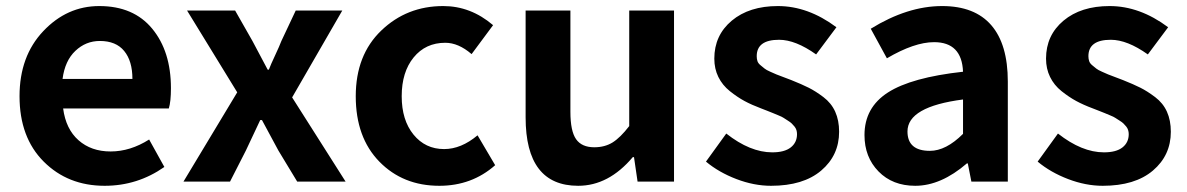

<svg xmlns="http://www.w3.org/2000/svg" viewBox="-20 -594 3882 628"><path d="M322.3 13.7Q202.1 13.7 123 -65.4Q43.9 -144.5 43.9 -279.3Q43.9 -410.2 121.6 -492.2Q199.2 -574.2 304.7 -574.2Q417 -574.2 478 -500Q539.1 -425.8 539.1 -305.7Q539.1 -261.7 532.2 -239.3H186.5Q195.3 -171.9 236.8 -135.3Q278.3 -98.6 341.8 -98.6Q406.2 -98.6 467.8 -137.7L517.6 -47.9Q429.7 13.7 322.3 13.7ZM184.6 -335.9H413.1Q413.1 -394.5 386.2 -427.2Q359.4 -460 306.6 -460Q260.7 -460 226.6 -427.7Q192.4 -395.5 184.6 -335.9Z M580.1 0 755.9 -292 591.8 -559.6H749L805.7 -460L855.5 -366.2H859.4Q865.2 -381.8 879.9 -413.1Q894.5 -444.3 900.4 -460L947.3 -559.6H1099.6L935.5 -275.4L1110.4 0H952.1L890.6 -101.6Q870.1 -140.6 836.9 -201.2H831.1Q807.6 -152.3 784.2 -101.6L732.4 0Z M1417 13.7Q1297.9 13.7 1220.7 -65.4Q1143.6 -144.5 1143.6 -279.3Q1143.6 -414.1 1227.1 -494.1Q1310.5 -574.2 1429.7 -574.2Q1519.5 -574.2 1592.8 -511.7L1522.5 -417Q1479.5 -454.1 1436.5 -454.1Q1372.1 -454.1 1333 -406.2Q1293.9 -358.4 1293.9 -279.3Q1293.9 -201.2 1332.5 -153.8Q1371.1 -106.4 1432.6 -106.4Q1488.3 -106.4 1542 -151.4L1599.6 -53.7Q1523.4 13.7 1417 13.7Z M1871.1 13.7Q1699.2 13.7 1699.2 -210V-559.6H1845.7V-228.5Q1845.7 -165 1864.3 -138.7Q1882.8 -112.3 1923.8 -112.3Q1958 -112.3 1983.4 -127.9Q2008.8 -143.6 2038.1 -181.6V-559.6H2184.6V0H2065.4L2053.7 -80.1H2049.8Q1970.7 13.7 1871.1 13.7Z M2502 13.7Q2446.3 13.7 2388.7 -8.3Q2331.1 -30.3 2289.1 -65.4L2355.5 -157.2Q2433.6 -95.7 2505.9 -95.7Q2545.9 -95.7 2566.4 -111.8Q2586.9 -127.9 2586.9 -155.3Q2586.9 -162.1 2585 -168.5Q2583 -174.8 2578.6 -180.2Q2574.2 -185.5 2569.8 -189.9Q2565.4 -194.3 2556.6 -199.7Q2547.9 -205.1 2543 -208.5Q2538.1 -211.9 2525.9 -216.8Q2513.7 -221.7 2508.3 -224.1Q2502.9 -226.6 2488.8 -231.9Q2474.6 -237.3 2469.7 -239.3Q2438.5 -251 2415 -263.7Q2391.6 -276.4 2367.2 -295.9Q2342.8 -315.4 2329.6 -342.3Q2316.4 -369.1 2316.4 -402.3Q2316.4 -478.5 2373.5 -526.4Q2430.7 -574.2 2524.4 -574.2Q2623 -574.2 2715.8 -504.9L2649.4 -416Q2582 -463.9 2528.3 -463.9Q2455.1 -463.9 2455.1 -410.2Q2455.1 -401.4 2457.5 -394Q2460 -386.7 2467.8 -380.4Q2475.6 -374 2481 -369.6Q2486.3 -365.2 2499.5 -359.4Q2512.7 -353.5 2519.5 -350.6Q2526.4 -347.7 2543.9 -341.3Q2561.5 -335 2568.4 -332Q2602.5 -318.4 2625 -307.1Q2647.5 -295.9 2673.3 -276.4Q2699.2 -256.8 2711.9 -228.5Q2724.6 -200.2 2724.6 -163.1Q2724.6 -85.9 2666 -36.1Q2607.4 13.7 2502 13.7Z M2973.6 13.7Q2899.4 13.7 2853.5 -33.2Q2807.6 -80.1 2807.6 -152.3Q2807.6 -242.2 2884.3 -291.5Q2960.9 -340.8 3129.9 -359.4Q3126 -456.1 3035.2 -456.1Q2970.7 -456.1 2880.9 -403.3L2828.1 -500Q2948.2 -574.2 3061.5 -574.2Q3168 -574.2 3222.2 -511.7Q3276.4 -449.2 3276.4 -327.1V0H3157.2L3145.5 -59.6H3142.6Q3057.6 13.7 2973.6 13.7ZM3021.5 -100.6Q3074.2 -100.6 3129.9 -156.2V-268.6Q2948.2 -245.1 2948.2 -164.1Q2948.2 -100.6 3021.5 -100.6Z M3586.9 13.7Q3531.2 13.7 3473.6 -8.3Q3416 -30.3 3374 -65.4L3440.4 -157.2Q3518.6 -95.7 3590.8 -95.7Q3630.9 -95.7 3651.4 -111.8Q3671.9 -127.9 3671.9 -155.3Q3671.9 -162.1 3669.9 -168.5Q3668 -174.8 3663.6 -180.2Q3659.2 -185.5 3654.8 -189.9Q3650.4 -194.3 3641.6 -199.7Q3632.8 -205.1 3627.9 -208.5Q3623 -211.9 3610.8 -216.8Q3598.6 -221.7 3593.3 -224.1Q3587.9 -226.6 3573.7 -231.9Q3559.6 -237.3 3554.7 -239.3Q3523.4 -251 3500 -263.7Q3476.6 -276.4 3452.1 -295.9Q3427.7 -315.4 3414.6 -342.3Q3401.4 -369.1 3401.4 -402.3Q3401.4 -478.5 3458.5 -526.4Q3515.6 -574.2 3609.4 -574.2Q3708 -574.2 3800.8 -504.9L3734.4 -416Q3667 -463.9 3613.3 -463.9Q3540 -463.9 3540 -410.2Q3540 -401.4 3542.5 -394Q3544.9 -386.7 3552.7 -380.4Q3560.5 -374 3565.9 -369.6Q3571.3 -365.2 3584.5 -359.4Q3597.7 -353.5 3604.5 -350.6Q3611.3 -347.7 3628.9 -341.3Q3646.5 -335 3653.3 -332Q3687.5 -318.4 3710 -307.1Q3732.4 -295.9 3758.3 -276.4Q3784.2 -256.8 3796.9 -228.5Q3809.6 -200.2 3809.6 -163.1Q3809.6 -85.9 3751 -36.1Q3692.4 13.7 3586.9 13.7Z"/></svg>

Font: Gen Shin Gothic Bold
Style: Bold
Weight: 700
Designer: [Source Han Sans]
Ryoko NISHIZUKA  (kana & ideographs); Paul D. Hunt (Latin, Greek & Cyrillic); Wenlong ZHANG  (bopomofo
Version: Version 1.002.20150607